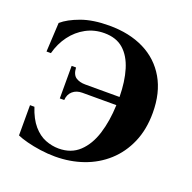

<svg xmlns="http://www.w3.org/2000/svg" viewBox="-123 -804 943 942"><g transform="rotate(20 348.0 -332.5)"><path d="M292 -680Q397 -680 474.5 -641.5Q552 -603 595 -529Q638 -455 638 -350Q638 -263 608.5 -195Q579 -127 527 -80Q475 -33 406.5 -9Q338 15 260 15Q222 15 183 9.5Q144 4 111.5 -4.5Q79 -13 59 -22V-180H82Q101 -122 130 -88.5Q159 -55 193.5 -41.5Q228 -28 263 -28Q328 -28 370 -67.5Q412 -107 433 -174Q454 -241 457 -325H279Q249 -325 229.5 -308Q210 -291 208 -261H185V-431H208Q210 -394 229.5 -381Q249 -368 279 -368H458Q457 -449 438.5 -509.5Q420 -570 382 -603.5Q344 -637 282 -637Q230 -637 186.5 -613.5Q143 -590 112.5 -549Q82 -508 68 -455H45L53 -607Q86 -636 146.5 -658Q207 -680 292 -680Z"/></g></svg>

Font: Bona Nova
Style: Bold
Weight: 700
Designer: Mateusz Machalski
Foundry: Capitalics
Version: Version 4.001; ttfautohint (v1.8.3)